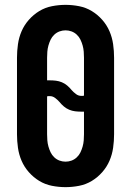

<svg xmlns="http://www.w3.org/2000/svg" viewBox="-20 -763 540 791"><path d="M250 8Q222 8 194 2.5Q166 -3 142 -17.5Q118 -32 99 -53.5Q80 -75 69 -100.5Q58 -126 54 -154Q50 -182 50 -210V-525Q50 -553 54 -581Q58 -609 69 -634.5Q80 -660 99 -681.5Q118 -703 142 -717.5Q166 -732 194 -737.5Q222 -743 250 -743Q278 -743 306 -737.5Q334 -732 358 -717.5Q382 -703 401 -681.5Q420 -660 431 -634.5Q442 -609 446 -581Q450 -553 450 -525V-210Q450 -182 446 -154Q442 -126 431 -100.5Q420 -75 401 -53.5Q382 -32 358 -17.5Q334 -3 306 2.5Q278 8 250 8ZM315 -368Q318 -368 321 -368Q324 -368 326 -369V-525Q326 -537 325 -550Q324 -563 320.5 -575.5Q317 -588 311.5 -599.5Q306 -611 296.5 -620Q287 -629 275 -633.5Q263 -638 250 -638Q237 -638 225 -633.5Q213 -629 203.5 -620Q194 -611 188.5 -599.5Q183 -588 179.5 -575.5Q176 -563 175 -550Q174 -537 174 -525V-432Q176 -432 179 -432Q182 -432 185 -432Q198 -432 210.5 -430.5Q223 -429 235 -424Q247 -419 257 -410.5Q267 -402 275 -392Q275 -392 275 -392Q275 -392 275 -392Q283 -383 293 -375.5Q303 -368 315 -368ZM250 -97Q263 -97 275 -101.5Q287 -106 296.5 -115Q306 -124 311.5 -135.5Q317 -147 320.5 -159.5Q324 -172 325 -185Q326 -198 326 -210V-303Q324 -303 321 -303Q318 -303 315 -303Q302 -303 289.5 -304.5Q277 -306 265 -311Q253 -316 243 -324.5Q233 -333 225 -343Q217 -352 207 -359.5Q197 -367 185 -367Q182 -367 179 -367Q176 -367 174 -366V-210Q174 -198 175 -185Q176 -172 179.5 -159.5Q183 -147 188.5 -135.5Q194 -124 203.5 -115Q213 -106 225 -101.5Q237 -97 250 -97Z"/></svg>

Font: Iosevka SS04 Extrabold
Style: Regular
Weight: 800
Monospace: yes
Designer: Belleve Invis
Foundry: Belleve Invis
Version: Version 19.0.0; ttfautohint (v1.8.4)